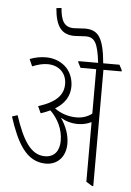

<svg xmlns="http://www.w3.org/2000/svg" viewBox="-59 -928 667 977"><g transform="rotate(5 274.0 -439.5)"><path d="M204 -88C264 -88 305 -132 305 -198C305 -243 289 -286 261 -327C287 -312 316 -303 349 -303C375 -303 399 -309 418 -319V-14L449 5H455V-589H548V-595L534 -622H451C439 -750 413 -790 343 -790C326 -790 306 -787 286 -787C239 -787 220 -817 215 -884L189 -881C197 -787 227 -748 294 -748C311 -748 331 -751 350 -751C396 -751 413 -724 425 -622H324V-616L338 -589H418V-362C397 -346 371 -336 338 -336C296 -336 257 -350 227 -372C279 -404 300 -445 300 -490C300 -527 287 -560 265 -584C239 -611 201 -627 160 -627C131 -627 104 -622 76 -611L92 -575C121 -587 146 -593 170 -593C227 -593 267 -556 267 -500C267 -447 235 -406 140 -376L156 -341C174 -347 190 -353 204 -360C244 -321 270 -269 270 -210C270 -158 244 -125 196 -125C122 -125 80 -201 40 -321L12 -312C54 -183 103 -88 204 -88Z"/></g></svg>

Font: Noto Serif Devanagari ExtraCondensed ExtraLight
Style: Regular
Weight: 200
Width: 2
Designer: Universal Thirst, Indian Type Foundry and the Monotype Design Team
Foundry: Monotype Imaging Inc.
Version: Version 2.004